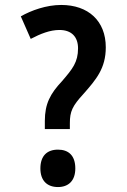

<svg xmlns="http://www.w3.org/2000/svg" viewBox="-20 -744 511 775"><path d="M161 -223H262V-247C262 -294 272 -316 317 -365C368 -423 407 -468 407 -553C407 -660 336 -724 227 -724C167 -724 106 -702 64 -678L104 -587C144 -608 182 -623 220 -623C269 -623 295 -595 295 -549C295 -493 273 -466 230 -416C183 -366 161 -325 161 -256ZM143 -64C143 -14 171 11 214 11C255 11 284 -13 284 -64C284 -117 256 -140 214 -140C170 -140 143 -115 143 -64Z"/></svg>

Font: Noto Sans Gurmukhi UI Condensed SemiBold
Style: Regular
Weight: 600
Width: 3
Designer: Jelle Bosma - Monotype Design Team
Foundry: Monotype Imaging Inc.
Version: Version 2.004